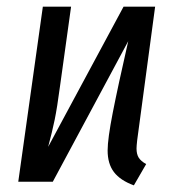

<svg xmlns="http://www.w3.org/2000/svg" viewBox="-20 -547 524 578"><path d="M391 -100Q391 -83 397.5 -72.5Q404 -62 420 -53L383 11Q342 -4 323 -29Q304 -54 304 -94Q304 -129 319.5 -208Q335 -287 366 -423L139 0H35L109 -527H194L161 -290Q152 -222 144.5 -186Q137 -150 125 -105L352 -527H447L393 -125Q391 -107 391 -100Z"/></svg>

Font: Fira Sans Compressed
Style: Italic
Weight: 400
Width: 1
Italic angle: -8°
Designer: bBox Type GmbH & Carrois Corporate GbR & Edenspiekermann AG
Foundry: bBox Type GmbH & Carrois Corporate GbR & Edenspiekermann AG
Version: Version 4.301